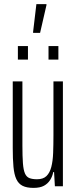

<svg xmlns="http://www.w3.org/2000/svg" viewBox="-20 -906 372 934"><path d="M143 8Q110 8 90 -2Q70 -12 59.5 -34.5Q49 -57 45.5 -94.5Q42 -132 42 -186V-510H89V-198Q89 -145 91.5 -112Q94 -79 101.5 -62Q109 -45 123.5 -39.5Q138 -34 160 -34Q190 -34 206 -49.5Q222 -65 229.5 -93.5Q237 -122 238.5 -162Q240 -202 240 -249V-510H286V0H247L243 -69H239Q235 -48 224 -30.5Q213 -13 194 -2.5Q175 8 143 8ZM67 -616V-682H116V-616ZM216 -616V-682H264V-616ZM141 -746V-751L157 -886H206V-881L175 -746Z"/></svg>

Font: Saira UltraCondensed Light
Style: Regular
Weight: 300
Width: 1
Designer: Hector Gatti with collaboration of the Omnibus-Type team
Foundry: Omnibus-Type
Version: Version 1.101